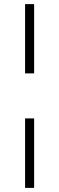

<svg xmlns="http://www.w3.org/2000/svg" viewBox="-20 -732 288 934"><path d="M102 -375V-712H146V-375ZM102 182V-156H146V182Z"/></svg>

Font: Muli ExtraLight
Style: Regular
Weight: 250
Designer: Vernon Adams
Foundry: Vernon Adams
Version: Version 2.100; ttfautohint (v1.8.1.43-b0c9)